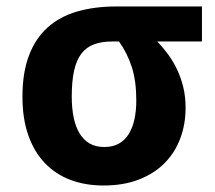

<svg xmlns="http://www.w3.org/2000/svg" viewBox="-20 -567 668 597"><path d="M557.1 -231.9Q557.1 -180.7 540.5 -136.5Q523.9 -92.3 491.7 -59.8Q459.5 -27.3 411.9 -8.8Q364.3 9.8 301.8 9.8Q245.1 9.8 198.7 -7.8Q152.3 -25.4 119.1 -60.3Q85.9 -95.2 67.9 -146.7Q49.8 -198.2 49.8 -266.1Q49.8 -341.3 70.1 -394.5Q90.3 -447.8 128.2 -481.7Q166 -515.6 220 -531.2Q273.9 -546.9 341.8 -546.9H607.9V-438H469.2Q487.3 -418.9 503.2 -397.2Q519 -375.5 531 -350.1Q543 -324.7 550 -295.4Q557.1 -266.1 557.1 -231.9ZM203.1 -266.1Q203.1 -231 209 -202.1Q214.8 -173.3 227.1 -152.8Q239.3 -132.3 258.3 -121.1Q277.3 -109.9 304.2 -109.9Q330.6 -109.9 349.4 -120.4Q368.2 -130.9 380.1 -149.9Q392.1 -168.9 397.9 -195.6Q403.8 -222.2 403.8 -254.9Q403.8 -314.9 389.9 -358.2Q376 -401.4 350.1 -438H329.1Q296.4 -438 272.5 -429.2Q248.5 -420.4 233.2 -400.4Q217.8 -380.4 210.4 -347.4Q203.1 -314.5 203.1 -266.1Z"/></svg>

Font: Droid Sans
Style: Bold
Weight: 700
Foundry: Ascender Corporation
Version: Version 1.00 build 112